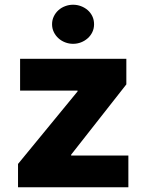

<svg xmlns="http://www.w3.org/2000/svg" viewBox="-20 -795 622 815"><path d="M309.3 -407V-410.5H65.3V-545.5H516.3V-436.8L282 -138.5V-134.9H524.9V0H56.5V-99.1ZM290.1 -774.9Q307.9 -774.9 323.9 -768.8Q339.8 -762.8 352.3 -752Q364.7 -741.1 372 -725.9Q379.3 -710.6 379.3 -692.1Q379.3 -674 372 -658.7Q364.7 -643.5 352.3 -632.5Q339.8 -621.4 323.9 -615.2Q307.9 -609 290.1 -609Q272.7 -609 256.6 -615.2Q240.4 -621.4 228.2 -632.5Q215.9 -643.5 208.5 -658.7Q201 -674 201 -692.1Q201 -710.2 208.5 -725.5Q215.9 -740.8 228.2 -751.8Q240.4 -762.8 256.6 -768.8Q272.7 -774.9 290.1 -774.9Z"/></svg>

Font: Inter P Extra Bold
Style: Regular
Weight: 800
Designer: Rasmus Andersson
Foundry: rsms
Version: Version 3.018;git-588b23468